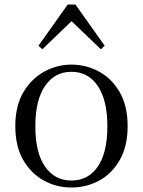

<svg xmlns="http://www.w3.org/2000/svg" viewBox="-20 -818 636 853"><path d="M297 15Q231 15 174.5 -16Q118 -47 83 -107.5Q48 -168 48 -258Q48 -348 84 -408.5Q120 -469 177 -500Q234 -531 297 -531Q362 -531 419 -500.5Q476 -470 511.5 -409Q547 -348 547 -258Q547 -168 512 -107Q477 -46 420.5 -15.5Q364 15 297 15ZM297 -16Q372 -16 414.5 -78Q457 -140 457 -257Q457 -373 414.5 -436Q372 -499 297 -499Q223 -499 180 -436Q137 -373 137 -257Q137 -140 180 -78Q223 -16 297 -16ZM428 -599 271 -750H325L168 -599L151 -615L281 -798H315L445 -615Z"/></svg>

Font: Noto Serif SC
Style: Regular
Weight: 400
Designer: Ryoko NISHIZUKA 西塚涼子 (kana & ideographs); Frank Grießhammer (Latin, Greek & Cyrillic); Wenlong ZHANG 张文龙 (bopomofo); San
Foundry: Adobe
Version: Version 2.002-H1;hotconv 1.1.0;makeotfexe 2.6.0